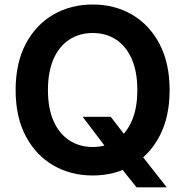

<svg xmlns="http://www.w3.org/2000/svg" viewBox="-20 -757 815 839"><path d="M341.3 -246.6H463.9L533.2 -156.7L586.9 -93.3L708.5 61.5H576.7L493.7 -42L456.5 -94.7ZM385.3 9.8Q289.1 9.8 212.9 -34.4Q136.7 -78.6 92.5 -162.1Q48.3 -245.6 48.3 -363.3Q48.3 -481.4 92.5 -565.2Q136.7 -648.9 212.9 -693.1Q289.1 -737.3 385.3 -737.3Q481 -737.3 556.9 -693.1Q632.8 -648.9 677 -565.2Q721.2 -481.4 721.2 -363.3Q721.2 -245.6 677 -161.9Q632.8 -78.1 556.9 -34.2Q481 9.8 385.3 9.8ZM385.3 -114.7Q442.9 -114.7 486.8 -143.3Q530.8 -171.9 555.4 -227.5Q580.1 -283.2 580.1 -363.3Q580.1 -444.3 555.4 -500Q530.8 -555.7 486.8 -584.2Q442.9 -612.8 385.3 -612.8Q327.1 -612.8 283 -584Q238.8 -555.2 214.1 -499.5Q189.5 -443.8 189.5 -363.3Q189.5 -283.2 214.1 -227.8Q238.8 -172.4 283 -143.6Q327.1 -114.7 385.3 -114.7Z"/></svg>

Font: Inter Cardless
Style: Bold
Weight: 700
Designer: Rasmus Andersson
Foundry: rsms
Version: Version 4.001;git-9221beed3